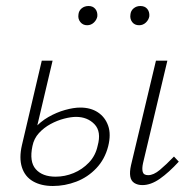

<svg xmlns="http://www.w3.org/2000/svg" viewBox="-20 -612 643 639"><path d="M156 7Q117 7 90 -8.5Q63 -24 53 -55Q43 -86 53 -129L119 -410H155L88 -126Q77 -74 99 -49Q121 -24 165 -24Q196 -24 225 -36Q254 -48 276 -71Q298 -94 305 -127Q318 -174 294.5 -198.5Q271 -223 233 -223Q216 -223 193 -217Q170 -211 148 -199Q126 -187 109.5 -169Q93 -151 88 -126H63Q72 -159 93 -183Q114 -207 141 -222.5Q168 -238 196.5 -246Q225 -254 247 -254Q282 -254 306 -238Q330 -222 340 -193.5Q350 -165 340 -125Q329 -82 300.5 -52Q272 -22 234 -7.5Q196 7 156 7ZM454 4Q438 4 427 -3Q416 -10 413.5 -25Q411 -40 416 -62L499 -410H537L456 -69Q452 -51 455 -40Q458 -29 473 -29Q491 -29 512 -46.5Q533 -64 559 -91L575 -74Q542 -38 512 -17Q482 4 454 4ZM270 -528Q256 -528 247.5 -538.5Q239 -549 241 -563Q242 -576 251.5 -584Q261 -592 275 -592Q289 -592 297 -582.5Q305 -573 304 -558Q302 -546 292.5 -537Q283 -528 270 -528ZM443 -528Q428 -528 420 -538.5Q412 -549 414 -563Q415 -576 424.5 -584Q434 -592 447 -592Q462 -592 470 -582.5Q478 -573 477 -558Q475 -546 465.5 -537Q456 -528 443 -528Z"/></svg>

Font: Ysabeau Office ExtraLight
Style: Italic
Weight: 250
Italic angle: -12°
Designer: Christian Thalmann (Catharsis Fonts)
Version: Version 2.001;gftools[0.9.30]; featfreeze: tnum,lnum,ss02